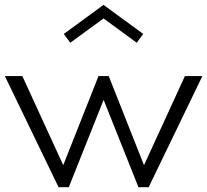

<svg xmlns="http://www.w3.org/2000/svg" viewBox="-23 -784 867 804"><path d="M222.3 0 -2.7 -465.5H70.5L241.8 -92.3L389.5 -465.5H432.3L580 -92.3L751.4 -465.5H824.5L599.5 0H556.8L410.9 -365.9L265 0ZM271.4 -605 244.1 -641.8 410.5 -763.6 576.8 -641.8 549.5 -605 410.5 -706.8Z"/></svg>

Font: Spartan
Style: Regular
Weight: 400
Designer: Matt Bailey, Mirko Velimirovic
Foundry: Matt Bailey
Version: Version 1.005